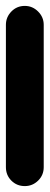

<svg xmlns="http://www.w3.org/2000/svg" viewBox="-20 -630 168 650"><path d="M0 -64H128V-546H0ZM64 -128Q37 -128 18.5 -109Q0 -90 0 -64Q0 -37 18.5 -18.5Q37 0 64 0Q90 0 109 -18.5Q128 -37 128 -64Q128 -90 109 -109Q90 -128 64 -128ZM64 -610Q37 -610 18.5 -591Q0 -572 0 -546Q0 -519 18.5 -500.5Q37 -482 64 -482Q90 -482 109 -500.5Q128 -519 128 -546Q128 -572 109 -591Q90 -610 64 -610Z"/></svg>

Font: Wavefont
Style: Bold
Weight: 700
Version: Version 3.004;gftools[0.9.33]